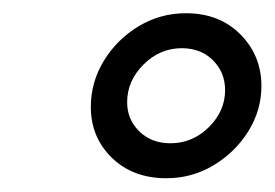

<svg xmlns="http://www.w3.org/2000/svg" viewBox="-20 -653 409 286"><path d="M227.8 -387.5Q177.8 -387.5 146.5 -418.1Q115.3 -448.6 115.3 -493.8Q115.3 -530.6 134.7 -562.5Q154.2 -594.4 186.5 -613.9Q218.8 -633.3 256.9 -633.3Q306.9 -633.3 338.2 -601.7Q369.4 -570.1 369.4 -525Q369.4 -488.9 350 -457.6Q330.6 -426.4 298.3 -406.9Q266 -387.5 227.8 -387.5ZM234 -439.6Q266.7 -439.6 291 -463.5Q315.3 -487.5 315.3 -518.8Q315.3 -545.1 297.2 -563.2Q279.2 -581.2 250.7 -581.2Q218.1 -581.2 193.8 -556.9Q169.4 -532.6 169.4 -500.7Q169.4 -475 187.5 -457.3Q205.6 -439.6 234 -439.6Z"/></svg>

Font: Afacad
Style: Italic
Weight: 400
Italic angle: -14°
Designer: Kristian Moeller
Foundry: Dicotype
Version: Version 1.000